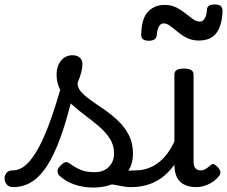

<svg xmlns="http://www.w3.org/2000/svg" viewBox="-114 -823 1019 862"><path d="M-55 17Q-74 17 -83.5 5.5Q-93 -6 -93.5 -20.5Q-94 -35 -85 -46.5Q-76 -58 -57 -58Q-24 -58 5.5 -85.5Q35 -113 63 -166.5Q91 -220 118.5 -299.5Q146 -379 174 -483L229 -469Q203 -347 174.5 -256Q146 -165 112.5 -104Q79 -43 38 -13Q-3 17 -55 17ZM305 19Q259 19 219 5Q179 -9 151 -36Q144 -44 144.5 -56Q145 -68 159 -81Q170 -92 179 -94.5Q188 -97 199 -89Q225 -70 249.5 -60Q274 -50 311 -50Q351 -50 374.5 -73.5Q398 -97 398 -135Q398 -171 379.5 -200Q361 -229 331.5 -254.5Q302 -280 269 -304.5Q236 -329 206.5 -356Q177 -383 158.5 -415.5Q140 -448 140 -488Q140 -526 160 -550.5Q180 -575 211 -575Q232 -575 244 -564.5Q256 -554 256 -535Q256 -519 250.5 -497.5Q245 -476 234 -450Q234 -428 252 -408.5Q270 -389 298.5 -369.5Q327 -350 358.5 -328Q390 -306 418.5 -278.5Q447 -251 465 -215.5Q483 -180 483 -133Q483 -66 434.5 -23.5Q386 19 305 19ZM474 17Q450 17 425.5 11.5Q401 6 377.5 3.5Q354 1 329 12L350 -16Q385 -34 409.5 -43Q434 -52 453.5 -55Q473 -58 493 -58Q502 -58 504 -46.5Q506 -35 502 -20.5Q498 -6 490.5 5.5Q483 17 474 17Z M475 17Q461 17 454.5 5.5Q448 -6 449.5 -20.5Q451 -35 462 -46.5Q473 -58 494 -58Q527 -58 555 -69Q583 -80 606 -100Q629 -120 646.5 -147Q664 -174 676 -205Q682 -220 693.5 -218.5Q705 -217 713.5 -207Q722 -197 719 -186Q704 -138 680.5 -100.5Q657 -63 626.5 -36.5Q596 -10 558 3.5Q520 17 475 17Z M768 17Q742 17 723 10Q704 3 692 -10Q680 -23 674.5 -42.5Q669 -62 669 -86V-489Q669 -502 679.5 -508.5Q690 -515 711 -515Q733 -515 744 -508.5Q755 -502 755 -489V-96Q755 -83 759 -74.5Q763 -66 770 -62Q777 -58 786 -58Q797 -58 805 -62Q813 -66 820 -72Q827 -78 835 -84Q842 -89 850.5 -83.5Q859 -78 868 -68Q873 -61 875 -52Q877 -43 871 -35Q860 -20 843 -8Q826 4 806.5 10.5Q787 17 768 17Z M554 -640Q520 -640 520 -666Q521 -739 550 -770Q579 -801 625 -801Q655 -801 677.5 -789.5Q700 -778 718 -763.5Q736 -749 752 -737.5Q768 -726 784 -726Q797 -726 805.5 -740.5Q814 -755 815 -781Q817 -803 849 -803Q869 -803 877 -796Q885 -789 885 -775Q884 -714 859.5 -677.5Q835 -641 778 -641Q749 -641 726 -652.5Q703 -664 684.5 -679.5Q666 -695 650.5 -706.5Q635 -718 620 -718Q608 -718 600 -705Q592 -692 590 -666Q589 -653 580 -646.5Q571 -640 554 -640Z"/></svg>

Font: Playwrite BE WAL
Style: Regular
Weight: 400
Designer: Veronika Burian, José Scaglione
Foundry: TypeTogether
Version: Version 1.002